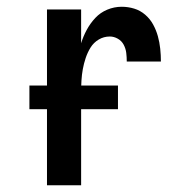

<svg xmlns="http://www.w3.org/2000/svg" viewBox="-20 -548 540 568"><path d="M119 0V-520H220V-420Q226 -440 236.5 -459.5Q247 -479 262 -495Q277 -511 297.5 -519.5Q318 -528 340 -528Q359 -528 377 -522.5Q395 -517 409.5 -504.5Q424 -492 433 -475.5Q442 -459 447 -441Q452 -423 454 -404Q456 -385 456 -366H355Q355 -379 353.5 -391.5Q352 -404 346 -415.5Q340 -427 328.5 -433.5Q317 -440 305 -440Q287 -440 272 -431Q257 -422 248 -407.5Q239 -393 233.5 -376.5Q228 -360 225 -343.5Q222 -327 221 -310Q220 -293 220 -276V0ZM67 -225V-295H329V-225Z"/></svg>

Font: Zed Mono Semibold
Style: Regular
Weight: 600
Monospace: yes
Designer: Belleve Invis
Foundry: Belleve Invis
Version: Version 1.0.0; ttfautohint (v1.8.4)